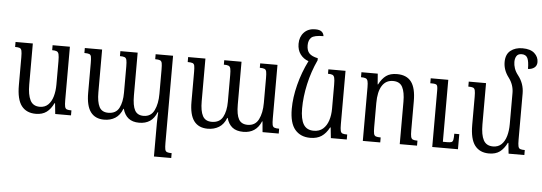

<svg xmlns="http://www.w3.org/2000/svg" viewBox="-59 -956 3901 1383"><g transform="rotate(5 1892.0 -264.0)"><path d="M216 11Q148 11 112.5 -35Q77 -81 77 -184V-386Q77 -418 73.5 -433Q70 -448 59 -452Q48 -456 26 -456V-492H151V-194Q151 -122 171 -82Q191 -42 240 -42Q277 -42 300.5 -65Q324 -88 335 -126.5Q346 -165 346 -212V-380Q346 -415 342 -431Q338 -447 326.5 -451.5Q315 -456 294 -456V-492H419V-107Q419 -74 422.5 -59Q426 -44 437 -40Q448 -36 470 -36V0H356L348 -77H344Q324 -34 293.5 -11.5Q263 11 216 11Z M1039 -492H1165V138Q1165 169 1168 184Q1171 199 1182 203.5Q1193 208 1216 208V243H1091V1Q1091 -19 1092 -38Q1093 -57 1094 -77H1090Q1072 -32 1040.5 -11Q1009 10 963 10Q915 10 886 -13Q857 -36 845 -80H842Q824 -33 790 -11.5Q756 10 710 10Q645 10 612 -34.5Q579 -79 579 -173V-389Q579 -420 576 -434Q573 -448 562 -452Q551 -456 527 -456V-492H652V-183Q652 -113 670.5 -77.5Q689 -42 735 -42Q791 -42 813.5 -85Q836 -128 836 -196V-385Q836 -417 832.5 -432Q829 -447 818 -451.5Q807 -456 784 -456V-492H909V-183Q909 -109 927.5 -75.5Q946 -42 990 -42Q1044 -42 1067.5 -90Q1091 -138 1091 -210V-385Q1091 -417 1088 -432Q1085 -447 1074 -451.5Q1063 -456 1039 -456Z M1795 -492H1920V-105Q1920 -74 1923 -59Q1926 -44 1937 -39.5Q1948 -35 1972 -35V0H1855L1848 -77H1845Q1809 10 1716 10Q1666 10 1637 -13Q1608 -36 1596 -80H1593Q1575 -33 1540 -11.5Q1505 10 1459 10Q1393 10 1359.5 -34.5Q1326 -79 1326 -173V-389Q1326 -420 1323 -434Q1320 -448 1309 -452Q1298 -456 1274 -456V-492H1399V-183Q1399 -113 1418 -77.5Q1437 -42 1483 -42Q1540 -42 1563.5 -85Q1587 -128 1587 -196V-390Q1587 -421 1583.5 -436Q1580 -451 1569 -455.5Q1558 -460 1535 -460V-492H1660V-183Q1660 -109 1679 -76Q1698 -43 1743 -43Q1798 -43 1822 -90.5Q1846 -138 1846 -210V-390Q1846 -421 1843 -436Q1840 -451 1829 -455.5Q1818 -460 1795 -460Z M2200 11Q2130 11 2090 -36Q2050 -83 2050 -186Q2050 -267 2073.5 -359.5Q2097 -452 2140 -538Q2103 -551 2080.5 -581.5Q2058 -612 2058 -657Q2058 -707 2088 -739Q2118 -771 2169 -771Q2201 -771 2215.5 -759Q2230 -747 2232 -727Q2165 -727 2144.5 -708Q2124 -689 2124 -651Q2124 -614 2142.5 -594Q2161 -574 2205 -565V-550Q2165 -464 2144.5 -371.5Q2124 -279 2124 -195Q2124 -118 2147 -80Q2170 -42 2221 -42Q2262 -42 2288 -65Q2314 -88 2326.5 -126.5Q2339 -165 2339 -212V-384Q2339 -419 2335 -435Q2331 -451 2320 -455.5Q2309 -460 2288 -460V-492H2412V-107Q2412 -74 2415.5 -59Q2419 -44 2430 -40Q2441 -36 2464 -36V0H2349L2341 -76H2337Q2314 -32 2281.5 -10.5Q2249 11 2200 11Z M2972 -36V0H2847V-307Q2847 -375 2828 -412Q2809 -449 2760 -449Q2708 -449 2680.5 -405.5Q2653 -362 2653 -280V-105Q2653 -73 2656.5 -58.5Q2660 -44 2671.5 -40Q2683 -36 2706 -36V0H2580V-388Q2580 -418 2576 -432.5Q2572 -447 2561 -451.5Q2550 -456 2527 -456V-492H2645L2651 -415H2654Q2676 -458 2705.5 -479.5Q2735 -501 2784 -501Q2854 -501 2887.5 -456.5Q2921 -412 2921 -317V-107Q2921 -75 2924.5 -60Q2928 -45 2939 -40.5Q2950 -36 2972 -36ZM3268 -109V0H3082V-411Q3082 -441 3074.5 -448.5Q3067 -456 3040 -456H3028V-492H3155V-44H3187Q3207 -44 3216.5 -47.5Q3226 -51 3229 -64.5Q3232 -78 3232 -109Z M3697 -107Q3697 -74 3700.5 -59Q3704 -44 3715 -40Q3726 -36 3748 -36V0H3634L3626 -77H3622Q3601 -34 3571 -11.5Q3541 11 3493 11Q3426 11 3390.5 -35Q3355 -81 3355 -184V-386Q3355 -418 3351.5 -433Q3348 -448 3337 -452Q3326 -456 3303 -456V-492H3428V-194Q3428 -118 3448.5 -80Q3469 -42 3517 -42Q3555 -42 3578.5 -65Q3602 -88 3613 -126.5Q3624 -165 3624 -212V-438Q3624 -497 3587 -546Q3548 -597 3548 -655Q3548 -711 3582 -738Q3616 -765 3668 -765Q3726 -765 3755 -738.5Q3784 -712 3784 -675Q3784 -649 3766 -635Q3748 -621 3720 -620Q3720 -674 3708.5 -698Q3697 -722 3666 -722Q3640 -722 3629 -705Q3618 -688 3618 -662Q3618 -640 3626 -616Q3634 -592 3653 -568Q3697 -512 3697 -441Z"/></g></svg>

Font: Noto Serif Armenian Condensed
Style: Regular
Weight: 400
Width: 3
Designer: Monotype Design Team
Foundry: Monotype Imaging Inc.
Version: Version 2.008; ttfautohint (v1.8.4.7-5d5b)